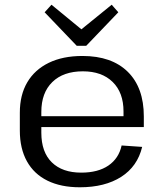

<svg xmlns="http://www.w3.org/2000/svg" viewBox="-20 -785 693 813"><path d="M318 8Q238 8 181 -20Q124 -48 94 -102Q64 -156 64 -232V-308Q64 -383 95.5 -436.5Q127 -490 186.5 -519Q246 -548 329 -548Q453 -548 521 -481Q589 -414 589 -292V-247H138V-293H517L503 -275V-313Q503 -393 457 -438Q411 -483 331 -483Q248 -483 201.5 -437.5Q155 -392 155 -311V-223Q155 -141 199.5 -97.5Q244 -54 324 -54Q395 -54 439 -84Q483 -114 495 -169L582 -163Q562 -80 493 -36Q424 8 318 8ZM481 -733 345 -591H305L169 -733L198 -765L350 -640H299L453 -765Z"/></svg>

Font: Pathway Extreme 72pt Medium
Style: Regular
Weight: 500
Designer: Eduardo Rodriguez Tunni
Foundry: Eduardo Rodriguez Tunni
Version: Version 1.001;gftools[0.9.26]